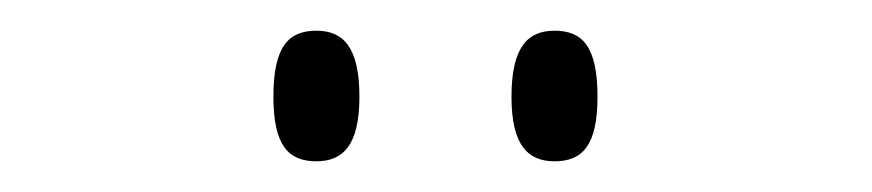

<svg xmlns="http://www.w3.org/2000/svg" viewBox="-20 -759 568 125"><path d="M341 -654C359 -654 369 -664 369 -696C369 -729 359 -739 341 -739C324 -739 313 -729 313 -696C313 -664 324 -654 341 -654ZM186 -654C203 -654 214 -664 214 -696C214 -729 203 -739 186 -739C168 -739 158 -729 158 -696C158 -664 168 -654 186 -654Z"/></svg>

Font: Noto Serif Devanagari SemiCondensed ExtraLight
Style: Regular
Weight: 200
Width: 4
Designer: Universal Thirst, Indian Type Foundry and the Monotype Design Team
Foundry: Monotype Imaging Inc.
Version: Version 2.004